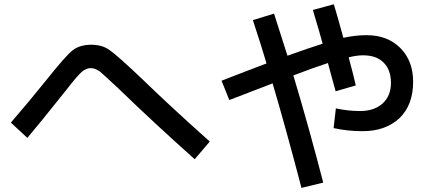

<svg xmlns="http://www.w3.org/2000/svg" viewBox="-20 -832 2040 922"><path d="M111.3 -169.9 32.2 -243.2Q124 -349.6 207 -453.1Q294.9 -563.5 329.1 -590.8Q364.3 -617.2 418 -617.2Q470.7 -617.2 505.9 -591.8Q544.9 -564.5 661.1 -454.1Q797.9 -321.3 987.3 -152.3L915 -67.4Q715.8 -245.1 552.7 -403.3Q473.6 -477.5 460 -488.3Q436.5 -504.9 416 -504.9Q393.6 -504.9 373 -487.3Q351.6 -468.8 297.9 -399.4Q163.1 -230.5 111.3 -169.9Z M1482.4 -784.2 1583 -811.5Q1595.7 -771.5 1628.9 -650.4Q1686.5 -663.1 1740.2 -663.1Q1840.8 -663.1 1902.3 -601.6Q1963.9 -540 1963.9 -439.5Q1963.9 -328.1 1898.4 -264.6Q1830.1 -201.2 1718.8 -202.1Q1649.4 -202.1 1582 -216.8L1592.8 -311.5Q1651.4 -298.8 1709 -298.8Q1776.4 -298.8 1817.4 -335Q1857.4 -372.1 1857.4 -434.1Q1857.4 -496.1 1822.3 -531.2Q1788.1 -566.4 1723.6 -566.4Q1692.4 -566.4 1654.3 -556.6Q1680.7 -459 1688.5 -421.9L1591.8 -393.6Q1582 -429.7 1568.8 -477.1Q1555.7 -524.4 1554.7 -529.3Q1471.7 -502 1388.7 -469.7Q1462.9 -222.7 1532.2 44.9L1427.7 70.3Q1351.6 -219.7 1289.1 -431.6Q1278.3 -427.7 1081.1 -351.6L1043.9 -444.3Q1161.1 -490.2 1259.8 -527.3Q1241.2 -592.8 1194.3 -735.4L1295.9 -766.6Q1348.6 -602.5 1360.4 -564.5Q1469.7 -603.5 1529.3 -622.1Q1519.5 -660.2 1482.4 -784.2Z"/></svg>

Font: RobotoJAA
Style: Medium
Weight: 500
Version: Version 2.05; 2016-11-05